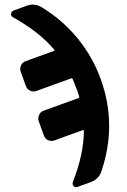

<svg xmlns="http://www.w3.org/2000/svg" viewBox="-20 -559 540 819"><path d="M409.2 -222.7Q480.5 -27.3 412.1 172.9Q401.4 205.1 367.2 217.8L310.5 238.3Q300.8 242.2 293.9 234.4Q287.1 226.6 291 216.8Q336.9 99.6 337.9 0Q337.9 -2 336.4 -3.4Q335 -4.9 333 -3.9L211.9 40Q199.2 44.9 185.5 39.1Q171.9 33.2 167 18.6L145.5 -41Q140.6 -53.7 146.5 -67.9Q152.3 -82 166 -86.9L314.5 -140.6Q319.3 -142.6 317.4 -148.4Q308.6 -177.7 304.7 -184.6Q299.8 -197.3 290 -221.7Q288.1 -226.6 283.2 -224.6L134.8 -170.9Q122.1 -166 108.4 -172.4Q94.7 -178.7 89.8 -193.4L68.4 -252.9Q63.5 -265.6 69.3 -279.3Q75.2 -293 88.9 -297.9L210 -341.8Q214.8 -343.8 210.9 -347.7Q146.5 -423.8 35.2 -485.4Q26.4 -490.2 27.3 -500Q28.3 -509.8 37.1 -513.7L92.8 -534.2Q127 -546.9 157.2 -528.3Q246.1 -474.6 310.5 -396Q375 -317.4 409.2 -222.7Z"/></svg>

Font: Rounded-L Mgen+ 1mn bold
Style: Bold
Weight: 700
Designer: [Source Han Sans]
Ryoko NISHIZUKA  (kana & ideographs); Paul D. Hunt (Latin, Greek & Cyrillic); Wenlong ZHANG  (bopomofo
Version: Version 1.059.20150602